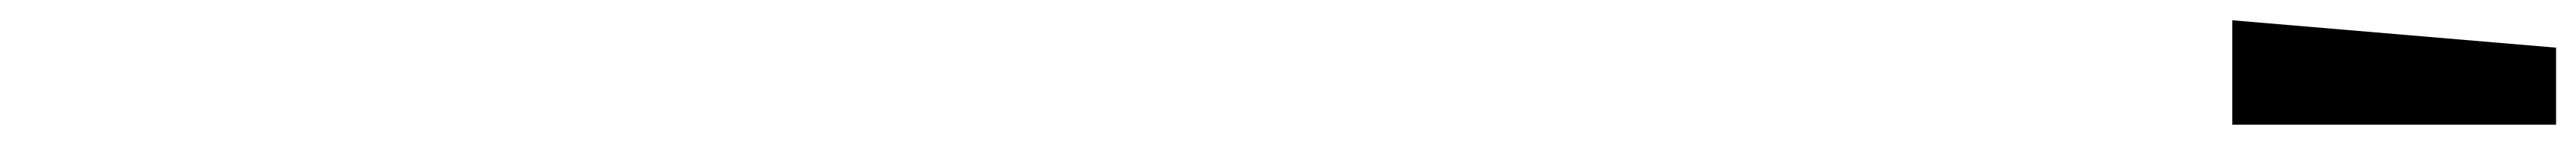

<svg xmlns="http://www.w3.org/2000/svg" viewBox="-20 -747 2546 143"><path d="M2506 -624H2186V-727L2506 -700Z"/></svg>

Font: Tektur SemiBold
Style: Regular
Weight: 600
Designer: Adam Jagosz
Foundry: Adam Jagosz
Version: Version 1.005;gftools[0.9.30]